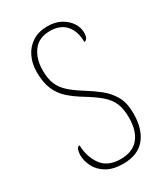

<svg xmlns="http://www.w3.org/2000/svg" viewBox="-183 -806 780 897"><g transform="rotate(-30 207.0 -357.0)"><path d="M211 10Q157 10 122.5 -10.5Q88 -31 72 -62.5Q56 -94 56 -125Q56 -138 60 -152.5Q64 -167 76 -167Q78 -103 110.5 -59Q143 -15 211 -15Q276 -15 308.5 -54Q341 -93 341 -165Q341 -212 327.5 -243Q314 -274 284 -299.5Q254 -325 206 -354Q165 -379 135.5 -405.5Q106 -432 90 -469.5Q74 -507 74 -563Q74 -608 91.5 -644.5Q109 -681 142.5 -702.5Q176 -724 223 -724Q265 -724 295 -707.5Q325 -691 341.5 -666Q358 -641 358 -614Q358 -593 352 -583.5Q346 -574 337 -574Q337 -632 307.5 -665.5Q278 -699 223 -699Q162 -699 132 -658Q102 -617 102 -556Q102 -510 115 -480Q128 -450 154.5 -426.5Q181 -403 221 -378Q260 -354 293.5 -327.5Q327 -301 348 -264.5Q369 -228 369 -171Q369 -86 329.5 -38Q290 10 211 10Z"/></g></svg>

Font: Noto Serif Sinhala Condensed Thin
Style: Regular
Weight: 100
Width: 3
Designer: Jelle Bosma - Monotype Design Team
Foundry: Monotype Imaging Inc.
Version: Version 2.007; ttfautohint (v1.8.4.7-5d5b)